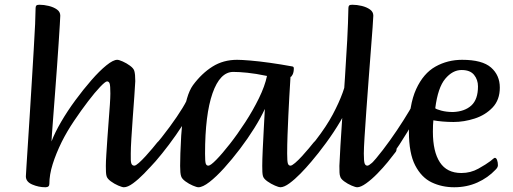

<svg xmlns="http://www.w3.org/2000/svg" viewBox="-20 -776 2160 809"><path d="M171 13Q143 13 116 1.5Q89 -10 89 -33Q89 -39 91.5 -75.5Q94 -112 97.5 -169Q101 -226 105.5 -294Q110 -362 114 -432Q118 -502 122 -565Q126 -628 128 -675Q130 -722 130 -742Q130 -749 133 -752.5Q136 -756 146 -756Q165 -756 185.5 -751Q206 -746 220 -736Q234 -726 234 -710Q234 -703 232 -671.5Q230 -640 227 -593Q224 -546 220 -492Q216 -438 212 -384.5Q208 -331 204.5 -286Q201 -241 199 -212.5Q197 -184 197 -180Q211 -217 237.5 -262.5Q264 -308 297.5 -353.5Q331 -399 365 -438Q399 -477 428 -500.5Q457 -524 474 -524Q481 -524 497 -517Q513 -510 528 -499Q543 -488 546 -477Q548 -470 549 -459.5Q550 -449 550 -434Q549 -412 546 -370.5Q543 -329 539.5 -281.5Q536 -234 533.5 -192.5Q531 -151 531 -129Q530 -96 533.5 -87Q537 -78 546 -78Q552 -78 565 -89.5Q578 -101 593.5 -118Q609 -135 622 -150.5Q635 -166 642 -175Q648 -182 650 -182Q655 -182 661.5 -171Q668 -160 668 -149Q668 -139 663 -133Q652 -118 631.5 -93.5Q611 -69 587 -44.5Q563 -20 540.5 -3.5Q518 13 502 13Q495 13 478.5 6Q462 -1 447 -12Q432 -23 429 -34Q427 -41 426.5 -51.5Q426 -62 426 -77Q426 -94 428 -125Q430 -156 432.5 -193.5Q435 -231 438 -268Q441 -305 443 -335.5Q445 -366 445 -382Q445 -415 442 -424Q439 -433 431 -433Q424 -433 402 -410Q380 -387 351 -349Q322 -311 292 -266.5Q262 -222 240 -178Q216 -129 202 -84.5Q188 -40 188 -1Q188 13 171 13Z M592 -52Q587 -47 575.5 -51Q564 -55 555 -61.5Q546 -68 550 -72Q588 -109 625.5 -153.5Q663 -198 695 -241.5Q727 -285 749 -321Q771 -357 776 -376Q779 -387 787.5 -381Q796 -375 801.5 -361Q807 -347 801 -336Q778 -293 749.5 -249Q721 -205 691.5 -166Q662 -127 636 -97Q610 -67 592 -52Z M816 13Q809 13 792.5 6Q776 -1 761 -12Q746 -23 743 -34Q739 -46 739 -77Q739 -96 740 -130Q741 -164 743.5 -204.5Q746 -245 752 -286Q758 -327 768 -361.5Q778 -396 793 -417Q830 -467 875.5 -495.5Q921 -524 979 -524Q997 -524 1033.5 -521Q1070 -518 1116.5 -511.5Q1163 -505 1212 -496Q1218 -495 1218 -488Q1218 -472 1213 -462Q1208 -452 1204 -452Q1204 -449 1202.5 -426.5Q1201 -404 1199 -368Q1197 -332 1195 -290Q1193 -248 1191.5 -206Q1190 -164 1190 -129Q1190 -96 1193 -87Q1196 -78 1204 -78Q1210 -78 1223.5 -89.5Q1237 -101 1252.5 -118Q1268 -135 1281 -150.5Q1294 -166 1301 -175Q1307 -182 1309 -182Q1314 -182 1320.5 -171Q1327 -160 1327 -149Q1327 -139 1322 -133Q1311 -118 1290.5 -93.5Q1270 -69 1246 -44.5Q1222 -20 1199.5 -3.5Q1177 13 1161 13Q1155 13 1138.5 6Q1122 -1 1106.5 -12Q1091 -23 1088 -34Q1086 -41 1085.5 -51.5Q1085 -62 1085 -77Q1085 -102 1087 -145Q1089 -188 1091.5 -234Q1094 -280 1096 -317Q1079 -280 1051.5 -236Q1024 -192 991 -148.5Q958 -105 924.5 -68Q891 -31 862.5 -9Q834 13 816 13ZM858 -78Q867 -78 891.5 -103Q916 -128 948.5 -169.5Q981 -211 1013.5 -261Q1046 -311 1071 -362Q1096 -413 1105 -456Q1057 -466 1022 -469.5Q987 -473 963 -473Q907 -473 875.5 -383Q844 -293 844 -128Q844 -95 847 -86.5Q850 -78 858 -78Z M1244 -43Q1240 -40 1229 -43.5Q1218 -47 1209.5 -53.5Q1201 -60 1205 -64Q1329 -194 1382 -293.5Q1435 -393 1443 -462Q1445 -481 1452 -468Q1459 -455 1461.5 -423.5Q1464 -392 1453 -352Q1442 -312 1414.5 -265.5Q1387 -219 1354 -174Q1321 -129 1291 -94Q1261 -59 1244 -43Z M1485 13Q1478 13 1461.5 6Q1445 -1 1430 -12Q1415 -23 1413 -34Q1411 -39 1410.5 -49.5Q1410 -60 1410 -77Q1411 -106 1414.5 -163.5Q1418 -221 1423 -295Q1428 -369 1433.5 -449.5Q1439 -530 1443 -606.5Q1447 -683 1448 -742Q1448 -749 1451 -752.5Q1454 -756 1464 -756Q1484 -756 1504.5 -751Q1525 -746 1539 -736Q1553 -726 1553 -710Q1553 -701 1550 -661Q1547 -621 1542.5 -562.5Q1538 -504 1533 -438Q1528 -372 1523.5 -309Q1519 -246 1516 -198Q1513 -150 1513 -129Q1513 -96 1516.5 -87Q1520 -78 1528 -78Q1534 -78 1547 -89.5Q1560 -101 1575.5 -118Q1591 -135 1604.5 -150.5Q1618 -166 1624 -175Q1630 -182 1633 -182Q1637 -182 1644 -171Q1651 -160 1651 -149Q1651 -139 1645 -133Q1634 -118 1614 -93.5Q1594 -69 1570 -44.5Q1546 -20 1523 -3.5Q1500 13 1485 13Z M1565 -40Q1560 -36 1552.5 -44.5Q1545 -53 1540.5 -65Q1536 -77 1541 -82Q1563 -105 1593 -144Q1623 -183 1652.5 -227Q1682 -271 1704.5 -309Q1727 -347 1733 -370Q1736 -376 1742 -365Q1748 -354 1752 -339Q1756 -324 1753 -318Q1728 -272 1696 -219Q1664 -166 1630 -118.5Q1596 -71 1565 -40Z M1894 13Q1842 13 1799 -7.5Q1756 -28 1729.5 -79Q1703 -130 1703 -221Q1703 -334 1733.5 -400.5Q1764 -467 1815 -495.5Q1866 -524 1927 -524Q2012 -524 2049 -491.5Q2086 -459 2086 -407Q2086 -355 2055.5 -323Q2025 -291 1980 -276.5Q1935 -262 1891 -262Q1867 -262 1844.5 -264Q1822 -266 1806 -269Q1805 -263 1804.5 -248Q1804 -233 1804 -221Q1804 -137 1833.5 -92Q1863 -47 1924 -47Q1963 -47 1996 -65.5Q2029 -84 2046 -97Q2062 -111 2065 -111Q2071 -111 2074.5 -101.5Q2078 -92 2078 -80Q2078 -76 2076 -71.5Q2074 -67 2068 -61Q2036 -27 1991.5 -7Q1947 13 1894 13ZM1889 -304Q1938 -306 1966 -331.5Q1994 -357 1994 -412Q1994 -440 1977.5 -460.5Q1961 -481 1925 -481Q1887 -481 1856 -444Q1825 -407 1814 -320Q1817 -316 1839 -310Q1861 -304 1889 -304Z"/></svg>

Font: BriemHand
Style: Regular
Weight: 400
Designer: Gunnlaugur SE Briem, Eben Sorkin
Foundry: Sorkin Type
Version: Version 1.001; ttfautohint (v1.8.4.7-5d5b)